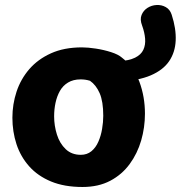

<svg xmlns="http://www.w3.org/2000/svg" viewBox="-20 -743 725 770"><path d="M668.6 -683.8Q686.7 -628 684.6 -580.8Q682.6 -533.6 658.5 -497.9Q634.4 -462.2 584.6 -440.8Q534.7 -419.4 456.1 -415.6L456.3 -497.3Q497.7 -499.9 521.7 -511.7Q545.7 -523.6 554.8 -543.2Q564 -562.8 562 -587.7Q560 -612.7 550.1 -639.9Q540.4 -664.9 547.8 -683Q555.1 -701.1 571.6 -711.5Q588.1 -721.9 607.9 -722.9Q627.8 -724 644.7 -714.6Q661.7 -705.2 668.6 -683.8ZM308.9 -553Q332.7 -553 364.6 -548.1Q396.6 -543.2 425.5 -533.9Q454.4 -524.7 469.2 -511.7Q516.8 -474.7 539.1 -414.9Q561.3 -355.1 561.3 -287Q561.3 -232 546.2 -179.7Q531 -127.4 500.1 -85.2Q469.2 -42.9 422.1 -18Q374.9 6.9 310.9 6.9Q238.1 6.9 184.9 -15.1Q131.7 -37.1 97.1 -75.9Q62.6 -114.7 46.1 -164.9Q29.7 -215.2 29.7 -271Q29.7 -324.6 46.3 -375.1Q63 -425.7 97.4 -465.6Q131.8 -505.4 184.4 -529.2Q237.1 -553 308.9 -553ZM197.1 -276.4Q197.1 -238.9 208.3 -203.3Q219.4 -167.8 243.4 -144.9Q267.3 -122.1 304 -122.1Q329 -122.1 346.6 -136.5Q364.1 -150.9 374.4 -174.6Q384.8 -198.2 389.4 -225.8Q394.1 -253.4 394.1 -278.9Q394.1 -336 379.7 -369.2Q365.2 -402.3 340.8 -419.1Q330.1 -422.3 321.5 -423.4Q312.9 -424.6 303 -424.6Q273.7 -424.6 252.9 -412Q232.1 -399.4 220.2 -378.2Q208.3 -357 202.7 -330.8Q197.1 -304.7 197.1 -276.4Z"/></svg>

Font: Playpen Sans
Style: Regular
Weight: 400
Designer: Laura Meseguer, Veronika Burian, José Scaglione, Kostas Bartsokas, Vera Evstafieva, Tom Grace, Yorlmar Campos
Foundry: TypeTogether
Version: Version 2.000